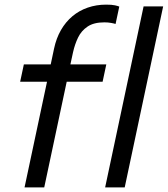

<svg xmlns="http://www.w3.org/2000/svg" viewBox="-20 -809 724 829"><path d="M86 0 183 -456H67L83 -531H199L213.5 -599.5Q223 -644 243.2 -679.2Q263.5 -714.5 292.8 -739Q322 -763.5 359 -776.2Q396 -789 438.5 -789Q463 -789 476.5 -786Q490 -783 495 -780.5L479 -705.5Q473.5 -707.5 460 -710Q446.5 -712.5 430.5 -712.5Q385 -712.5 358 -694.2Q331 -676 317 -646.8Q303 -617.5 295.5 -584L284 -531H439L423 -456H268L171 0ZM684.5 -781.5 518.5 0H434L600 -781.5Z"/></svg>

Font: Epilogue
Style: Italic
Weight: 400
Italic angle: -12°
Designer: Tyler Finck
Foundry: Etcetera Type Co
Version: Version 2.112